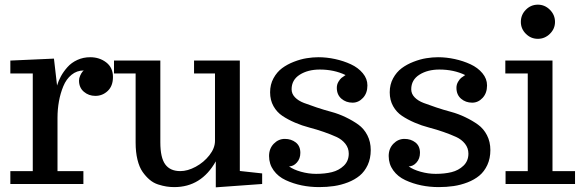

<svg xmlns="http://www.w3.org/2000/svg" viewBox="-20 -781 2464 815"><path d="M334 0H23.9V-54.7H119.1V-469.2H23.9V-523.9L209 -532.2L222.2 -418Q228 -438 238.8 -457.5Q249.5 -477.1 266.4 -496.1Q283.2 -515.1 308.3 -526.6Q333.5 -538.1 362.8 -538.1Q402.3 -538.1 430.9 -516.1Q459.5 -494.1 459.5 -454.1Q459.5 -416 437.3 -395Q415 -374 384.8 -374Q356.4 -374 335.9 -391.6Q315.4 -409.2 315.4 -439Q315.4 -449.2 320.3 -460Q325.2 -470.7 330.1 -476.6L335.4 -481.9Q306.2 -481.9 283.7 -463.6Q261.2 -445.3 248.8 -415Q236.3 -384.8 230.2 -350.8Q224.1 -316.9 224.1 -280.8V-54.7H334Z M896 14.2V-96.2Q834.5 13.2 719.7 13.2Q702.6 13.2 686.8 10.7Q670.9 8.3 651.1 2Q631.3 -4.4 615.2 -18.1Q599.1 -31.7 585.2 -51.5Q571.3 -71.3 563.5 -103.3Q555.7 -135.3 555.7 -175.8V-469.2H463.9V-523.9H660.6V-176.8Q660.6 -111.8 681.4 -83.3Q702.1 -54.7 745.6 -54.7Q776.4 -54.7 810.8 -73.2Q845.2 -91.8 868.9 -122.1Q892.6 -152.3 892.6 -183.1V-469.2H803.7V-523.9H998V-55.2L1092.8 -44.9V0Z M1334.5 13.2Q1296.4 13.2 1260.5 5.9Q1224.6 -1.5 1192.6 -16.4Q1160.6 -31.2 1141.4 -57.9Q1122.1 -84.5 1122.1 -118.7Q1122.1 -150.4 1142.1 -170.9Q1162.1 -191.4 1189 -191.4Q1216.3 -191.4 1235.6 -176.3Q1254.9 -161.1 1254.9 -132.3Q1254.9 -107.4 1240.2 -91.1Q1225.6 -74.7 1207 -74.7Q1225.6 -61 1257.6 -52Q1289.6 -43 1321.8 -43Q1359.4 -43 1388.9 -50.3Q1418.5 -57.6 1439.5 -77.6Q1460.4 -97.7 1460.4 -128.9Q1460.4 -152.3 1446 -170.7Q1431.6 -189 1408.2 -199.7Q1384.8 -210.4 1354.7 -220.9Q1324.7 -231.4 1293.5 -239.5Q1262.2 -247.6 1232.2 -260.5Q1202.1 -273.4 1178.7 -289.1Q1155.3 -304.7 1140.9 -330.3Q1126.5 -356 1126.5 -389.2Q1126.5 -422.4 1140.9 -448.7Q1155.3 -475.1 1177.2 -491.5Q1199.2 -507.8 1227.5 -518.8Q1255.9 -529.8 1281.7 -533.9Q1307.6 -538.1 1331.5 -538.1Q1366.7 -538.1 1402.6 -530.3Q1438.5 -522.5 1469.5 -508.1Q1500.5 -493.7 1520 -470.2Q1539.6 -446.8 1539.6 -418.5Q1539.6 -385.7 1520.8 -365.5Q1502 -345.2 1476.6 -345.2Q1448.7 -345.2 1429.2 -362.1Q1409.7 -378.9 1409.7 -408.2Q1409.7 -422.4 1416.7 -434.1Q1423.8 -445.8 1429.7 -450.4Q1435.5 -455.1 1446.8 -462.4Q1398.4 -485.8 1337.4 -485.8Q1287.1 -485.8 1252.4 -463.9Q1217.8 -441.9 1217.8 -401.9Q1217.8 -382.8 1232.2 -367.9Q1246.6 -353 1270.3 -344Q1293.9 -335 1324 -325Q1354 -314.9 1385.7 -306.4Q1417.5 -297.9 1447.5 -283.4Q1477.5 -269 1501.2 -252Q1524.9 -234.9 1539.3 -207Q1553.7 -179.2 1553.7 -144Q1553.7 -108.4 1540.8 -80.6Q1527.8 -52.7 1506.8 -35.4Q1485.8 -18.1 1456.8 -6.8Q1427.7 4.4 1397.7 8.8Q1367.7 13.2 1334.5 13.2Z M1842.3 13.2Q1804.2 13.2 1768.3 5.9Q1732.4 -1.5 1700.4 -16.4Q1668.5 -31.2 1649.2 -57.9Q1629.9 -84.5 1629.9 -118.7Q1629.9 -150.4 1649.9 -170.9Q1669.9 -191.4 1696.8 -191.4Q1724.1 -191.4 1743.4 -176.3Q1762.7 -161.1 1762.7 -132.3Q1762.7 -107.4 1748 -91.1Q1733.4 -74.7 1714.8 -74.7Q1733.4 -61 1765.4 -52Q1797.4 -43 1829.6 -43Q1867.2 -43 1896.7 -50.3Q1926.3 -57.6 1947.3 -77.6Q1968.3 -97.7 1968.3 -128.9Q1968.3 -152.3 1953.9 -170.7Q1939.5 -189 1916 -199.7Q1892.6 -210.4 1862.5 -220.9Q1832.5 -231.4 1801.3 -239.5Q1770 -247.6 1740 -260.5Q1710 -273.4 1686.5 -289.1Q1663.1 -304.7 1648.7 -330.3Q1634.3 -356 1634.3 -389.2Q1634.3 -422.4 1648.7 -448.7Q1663.1 -475.1 1685.1 -491.5Q1707 -507.8 1735.4 -518.8Q1763.7 -529.8 1789.6 -533.9Q1815.4 -538.1 1839.4 -538.1Q1874.5 -538.1 1910.4 -530.3Q1946.3 -522.5 1977.3 -508.1Q2008.3 -493.7 2027.8 -470.2Q2047.4 -446.8 2047.4 -418.5Q2047.4 -385.7 2028.6 -365.5Q2009.8 -345.2 1984.4 -345.2Q1956.5 -345.2 1937 -362.1Q1917.5 -378.9 1917.5 -408.2Q1917.5 -422.4 1924.6 -434.1Q1931.6 -445.8 1937.5 -450.4Q1943.4 -455.1 1954.6 -462.4Q1906.2 -485.8 1845.2 -485.8Q1794.9 -485.8 1760.3 -463.9Q1725.6 -441.9 1725.6 -401.9Q1725.6 -382.8 1740 -367.9Q1754.4 -353 1778.1 -344Q1801.8 -335 1831.8 -325Q1861.8 -314.9 1893.6 -306.4Q1925.3 -297.9 1955.3 -283.4Q1985.4 -269 2009 -252Q2032.7 -234.9 2047.1 -207Q2061.5 -179.2 2061.5 -144Q2061.5 -108.4 2048.6 -80.6Q2035.6 -52.7 2014.6 -35.4Q1993.7 -18.1 1964.6 -6.8Q1935.5 4.4 1905.5 8.8Q1875.5 13.2 1842.3 13.2Z M2190.9 -688Q2190.9 -718.3 2212.2 -739.7Q2233.4 -761.2 2263.2 -761.2Q2292.5 -761.2 2314.2 -739.5Q2335.9 -717.8 2335.9 -688Q2335.9 -658.7 2314.2 -637.5Q2292.5 -616.2 2263.2 -616.2Q2233.4 -616.2 2212.2 -637.5Q2190.9 -658.7 2190.9 -688ZM2325.2 -523.9V-54.7H2420.9V0H2126V-54.7H2220.2V-469.2H2125V-523.9Z"/></svg>

Font: Trocchi
Style: Regular
Weight: 400
Designer: vernon adams
Version: Version 1.0; ttfautohint (v0.8) -l 6 -r 50 -G 100